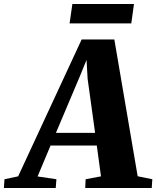

<svg xmlns="http://www.w3.org/2000/svg" viewBox="-100 -943 784 963"><path d="M-80.5 0 -77.5 -44 -9 -58.5 309.5 -745H473.5L590.5 -59L664 -44L661 0H327.5L329.5 -44L406.5 -58.5L385.5 -213H153.5L88.5 -58L183 -44L179.5 0ZM180.5 -276.5H377L339.5 -547.5L334 -642.5L300 -559ZM263 -923H572L558.5 -825.5H249Z"/></svg>

Font: Merriweather 48pt Black
Style: Italic
Weight: 900
Italic angle: -7.8°
Version: Version 2.101